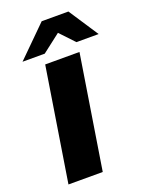

<svg xmlns="http://www.w3.org/2000/svg" viewBox="-172 -1035 864 1121"><g transform="rotate(-20 259.5 -474.5)"><path d="M53 0 165 -705H378L266 0ZM46 -765 232 -949H398L519 -765H381L298 -853L184 -765Z"/></g></svg>

Font: Nunito Sans 10pt Expanded Black
Style: Italic
Weight: 900
Width: 7
Italic angle: -9°
Designer: Vernon Adams
Foundry: Vernon Adams
Version: Version 3.101;gftools[0.9.27]